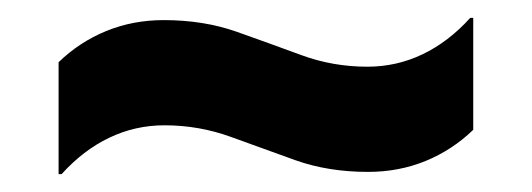

<svg xmlns="http://www.w3.org/2000/svg" viewBox="-20 -444 590 213"><path d="M48.3 -250.8H45V-375Q68.3 -397.5 97.9 -409.6Q127.5 -421.7 161.7 -421.7Q205.8 -421.7 242.5 -408.8Q279.2 -395.8 314.2 -382.9Q349.2 -370 387.5 -370Q420 -370 448.8 -383.8Q477.5 -397.5 501.7 -424.2H505V-300Q481.7 -277.5 452.1 -265.4Q422.5 -253.3 388.3 -253.3Q344.2 -253.3 307.9 -266.2Q271.7 -279.2 236.2 -292.1Q200.8 -305 162.5 -305Q130 -305 101.2 -291.2Q72.5 -277.5 48.3 -250.8Z"/></svg>

Font: Funnel Sans Light
Style: Bold
Weight: 700
Version: Version 1.000